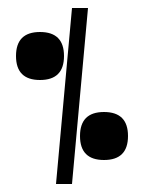

<svg xmlns="http://www.w3.org/2000/svg" viewBox="-20 -460 360 480"><path d="M160 -440H200L160 0H120ZM20 -320Q20 -380 80 -380Q140 -380 140 -320Q140 -260 80 -260Q20 -260 20 -320ZM180 -120Q180 -180 240 -180Q300 -180 300 -120Q300 -60 240 -60Q180 -60 180 -120Z"/></svg>

Font: SOV_poster
Style: Bold
Weight: 700
Version: Version 1.00